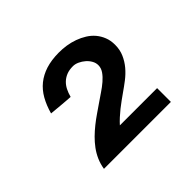

<svg xmlns="http://www.w3.org/2000/svg" viewBox="-86 -706 517 517"><g transform="rotate(-45 172.0 -447.5)"><path d="M303.7 -345.8H161.9Q168.7 -353.5 177.2 -361.2Q185.7 -368.9 194.6 -376.1Q203.6 -383.3 212.6 -389.7Q221.6 -396.1 229.4 -401.7Q243.3 -411.3 257 -421.8Q270.8 -432.4 281.7 -445.3Q292.6 -458.3 299.4 -473.8Q306.3 -489.3 306.3 -508.4Q306.3 -524.8 301.1 -537.8Q296 -550.8 287.3 -561.2Q278.6 -571.5 266.6 -579Q254.6 -586.5 241 -591.4Q227.4 -596.3 212.7 -598.6Q198 -600.8 183.6 -600.7Q155.8 -600.5 134.5 -593.8Q113.3 -587 97.5 -574.3Q81.8 -561.6 71.1 -542.8Q60.4 -523.9 53.6 -499.5Q61.4 -498.8 69.9 -498Q78.5 -497.3 87.4 -496.4Q96.3 -495.5 105.3 -494.9Q114.4 -494.4 122.3 -493.7Q125.5 -505.9 130.5 -515.7Q135.5 -525.6 143.2 -532.8Q150.9 -539.9 161 -543.9Q171.1 -547.9 185.1 -547.9Q193.6 -547.9 202.5 -543.8Q211.4 -539.7 218.8 -533.3Q226.2 -526.9 230.9 -518.6Q235.6 -510.3 235.6 -501.3Q235.6 -490.4 228.8 -480.5Q221.9 -470.6 211.4 -461.6Q200.9 -452.6 188.7 -444.5Q176.5 -436.3 165.6 -428.7Q153.3 -420.2 140.5 -411.4Q127.7 -402.7 115.5 -392.9Q103.4 -383.2 92.6 -372.6Q81.8 -361.9 72.8 -349.8Q63.8 -337.6 57.6 -323.6Q51.4 -309.6 48.8 -293.3H303.7Z"/></g></svg>

Font: SaysetthaMai Thin
Style: Regular
Weight: 100
Designer: John M. Durdin
Foundry: Lao Script for Windows
Version: Version 1.101